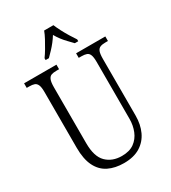

<svg xmlns="http://www.w3.org/2000/svg" viewBox="-223 -1044 1040 1167"><g transform="rotate(-30 297.0 -460.5)"><path d="M297 10Q235 10 189 -12.5Q143 -35 118 -85Q93 -135 93 -215V-606Q93 -640 86 -656Q79 -672 65.5 -677Q52 -682 29 -682H12V-714H239V-682H220Q198 -682 184.5 -677Q171 -672 164 -655Q157 -638 157 -603V-210Q157 -116 198.5 -75Q240 -34 307 -34Q361 -34 394 -58Q427 -82 443 -121.5Q459 -161 459 -207V-606Q459 -639 452.5 -655.5Q446 -672 432 -677Q418 -682 396 -682H377V-714H582V-682H564Q542 -682 528 -676.5Q514 -671 507.5 -654.5Q501 -638 501 -603V-205Q501 -143 478.5 -94.5Q456 -46 411 -18Q366 10 297 10ZM196 -784Q210 -803 225.5 -829Q241 -855 255.5 -882Q270 -909 278 -931H343Q352 -909 366 -882Q380 -855 396 -829Q412 -803 425 -784V-771H401Q384 -789 367.5 -806Q351 -823 337 -841.5Q323 -860 311 -881Q298 -860 283.5 -841.5Q269 -823 253 -806Q237 -789 219 -771H196Z"/></g></svg>

Font: Noto Serif Ethiopic Condensed Light
Style: Regular
Weight: 300
Width: 3
Designer: Monotype Design Team
Foundry: Monotype Imaging Inc.
Version: Version 2.102